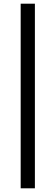

<svg xmlns="http://www.w3.org/2000/svg" viewBox="-20 -770 301 1040"><path d="M92 250V-750H169V250Z"/></svg>

Font: TypoPRO Source Serif Pro
Style: Regular
Weight: 600
Designer: Frank Grießhammer
Foundry: Adobe Systems Incorporated
Version: Version 1.017;PS 1.0;hotconv 1.0.79;makeotf.lib2.5.61930